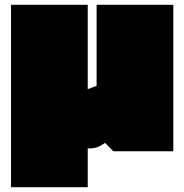

<svg xmlns="http://www.w3.org/2000/svg" viewBox="-20 -587 769 801"><path d="M453 44 418 9Q398 24 381.5 28.5Q365 33 346 32V194H26V-567H346V-215L383 -229V-567H703V44Z"/></svg>

Font: ChangwonDangamAsac Bold
Style: Regular
Weight: 700
Designer: Choi Chi-young, Lee Youngbeen, Kim Jungjin, Yoon Jihee, Han Dohee
Foundry: YoonDesign Inc.
Version: Version 1.010;Build 20210623